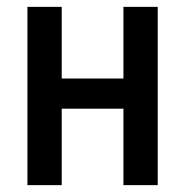

<svg xmlns="http://www.w3.org/2000/svg" viewBox="-20 -540 540 560"><path d="M60 0V-520H160V-311H340V-520H440V0H340V-223H160V0Z"/></svg>

Font: Iosevka Term Curly Semibold
Style: Regular
Weight: 600
Designer: Belleve Invis
Foundry: Belleve Invis
Version: Version 32.3.0